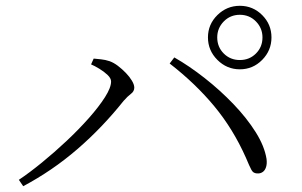

<svg xmlns="http://www.w3.org/2000/svg" viewBox="-20 -733 1040 662"><path d="M807 -494Q762 -494 729.5 -526.5Q697 -559 697 -604Q697 -649 729.5 -681Q762 -713 807 -713Q852 -713 884 -681Q916 -649 916 -604Q916 -559 884 -526.5Q852 -494 807 -494ZM45 -113Q81 -137 124.5 -172.5Q168 -208 210 -247.5Q252 -287 286.5 -326Q321 -365 342 -398Q363 -431 363 -452Q363 -463 351 -474.5Q339 -486 322.5 -496Q306 -506 294 -511L303 -531Q313 -530 328 -528.5Q343 -527 358 -522Q372 -517 386.5 -506Q401 -495 414 -481.5Q427 -468 435 -454.5Q443 -441 443 -431Q443 -418 431.5 -409.5Q420 -401 406 -385Q371 -341 331 -299Q291 -257 247 -219Q203 -181 156 -149Q109 -117 60 -91ZM870 -135Q854 -134 847 -147Q840 -160 828 -189Q784 -288 719 -366.5Q654 -445 565 -514L581 -535Q632 -506 685.5 -464Q739 -422 785 -374Q831 -326 861.5 -277.5Q892 -229 899 -185Q901 -169 897.5 -157.5Q894 -146 886.5 -140.5Q879 -135 870 -135ZM807 -526Q840 -526 862.5 -548.5Q885 -571 885 -604Q885 -636 862.5 -659Q840 -682 807 -682Q774 -682 751.5 -659Q729 -636 729 -604Q729 -571 751.5 -548.5Q774 -526 807 -526Z"/></svg>

Font: Noto Serif SC ExtraLight Light
Style: Regular
Weight: 300
Version: Version 2.002-H1;hotconv 1.1.0;makeotfexe 2.6.0